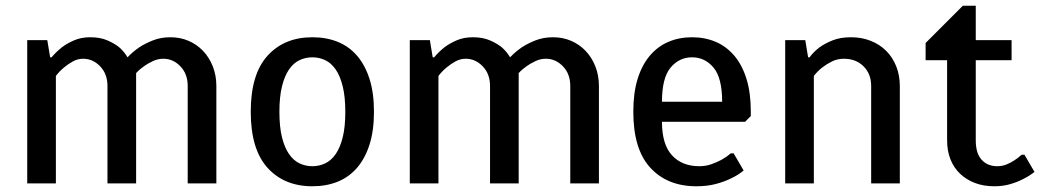

<svg xmlns="http://www.w3.org/2000/svg" viewBox="-20 -640 3630 670"><path d="M425 -440Q443 -459 466 -475Q486 -488 513.5 -499Q541 -510 575 -510Q609 -510 638 -497.5Q667 -485 688.5 -462.5Q710 -440 722.5 -408.5Q735 -377 735 -340V0H635V-340Q635 -382 609.5 -408.5Q584 -435 550 -435Q531 -435 514 -427Q497 -419 484 -410Q468 -399 455 -385V0H355V-340Q355 -382 329.5 -408.5Q304 -435 270 -435Q251 -435 234 -425.5Q217 -416 204 -405Q188 -392 175 -375V0H75V-500H145L155 -440H160Q176 -459 196 -475Q213 -488 238 -499Q263 -510 295 -510Q330 -510 355 -499Q380 -488 396 -475Q414 -459 425 -440Z M1285 -250Q1285 -184 1269.5 -135.5Q1254 -87 1226 -54.5Q1198 -22 1158.5 -6Q1119 10 1070 10Q972 10 913.5 -54.5Q855 -119 855 -250Q855 -381 913.5 -445.5Q972 -510 1070 -510Q1119 -510 1158.5 -494Q1198 -478 1226 -445.5Q1254 -413 1269.5 -364.5Q1285 -316 1285 -250ZM1185 -250Q1185 -302 1176 -338.5Q1167 -375 1151.5 -397.5Q1136 -420 1115 -430Q1094 -440 1070 -440Q1046 -440 1025 -430Q1004 -420 988.5 -397.5Q973 -375 964 -338.5Q955 -302 955 -250Q955 -197 964 -161Q973 -125 988.5 -102.5Q1004 -80 1025 -70Q1046 -60 1070 -60Q1094 -60 1115 -70Q1136 -80 1151.5 -102.5Q1167 -125 1176 -161Q1185 -197 1185 -250Z M1760 -440Q1778 -459 1801 -475Q1821 -488 1848.5 -499Q1876 -510 1910 -510Q1944 -510 1973 -497.5Q2002 -485 2023.5 -462.5Q2045 -440 2057.5 -408.5Q2070 -377 2070 -340V0H1970V-340Q1970 -382 1944.5 -408.5Q1919 -435 1885 -435Q1866 -435 1849 -427Q1832 -419 1819 -410Q1803 -399 1790 -385V0H1690V-340Q1690 -382 1664.5 -408.5Q1639 -435 1605 -435Q1586 -435 1569 -425.5Q1552 -416 1539 -405Q1523 -392 1510 -375V0H1410V-500H1480L1490 -440H1495Q1511 -459 1531 -475Q1548 -488 1573 -499Q1598 -510 1630 -510Q1665 -510 1690 -499Q1715 -488 1731 -475Q1749 -459 1760 -440Z M2395 -510Q2440 -510 2477.5 -494Q2515 -478 2542.5 -445.5Q2570 -413 2585 -364.5Q2600 -316 2600 -250V-235L2580 -215H2290Q2290 -136 2325 -98Q2360 -60 2420 -60Q2443 -60 2462.5 -67Q2482 -74 2497 -82Q2515 -92 2530 -105H2540L2575 -45Q2556 -29 2530 -17Q2508 -6 2478 2Q2448 10 2410 10Q2309 10 2249.5 -54.5Q2190 -119 2190 -250Q2190 -316 2205 -364.5Q2220 -413 2247.5 -445.5Q2275 -478 2312.5 -494Q2350 -510 2395 -510ZM2395 -440Q2350 -440 2320 -404Q2290 -368 2290 -285H2500Q2500 -368 2470 -404Q2440 -440 2395 -440Z M2925 -435Q2902 -435 2883 -425.5Q2864 -416 2850 -405Q2833 -392 2820 -375V0H2720V-500H2790L2800 -440H2805Q2819 -459 2840 -475Q2858 -488 2885 -499Q2912 -510 2950 -510Q2987 -510 3018.5 -497.5Q3050 -485 3072.5 -462.5Q3095 -440 3107.5 -408.5Q3120 -377 3120 -340V0H3020V-340Q3020 -382 2993.5 -408.5Q2967 -435 2925 -435Z M3385 -150Q3385 -105 3405.5 -82.5Q3426 -60 3460 -60Q3477 -60 3492 -66Q3507 -72 3519 -80Q3533 -89 3545 -100H3555L3590 -40Q3572 -26 3550 -15Q3531 -5 3505.5 2.5Q3480 10 3450 10Q3412 10 3382 -1.5Q3352 -13 3330 -34Q3308 -55 3296.5 -84.5Q3285 -114 3285 -150V-430H3210V-490L3340 -620H3385V-500H3510V-430H3385Z"/></svg>

Font: Scada
Style: Regular
Weight: 400
Designer: Jovanny Lemonad
Foundry: Jovanny Lemonad
Version: Version 3.005; ttfautohint (v0.91) -l 8 -r 50 -G 200 -x 0 -w